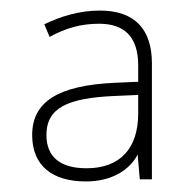

<svg xmlns="http://www.w3.org/2000/svg" viewBox="-20 -742 362 364"><path d="M169 -722C131 -722 95 -711 64 -696L74 -672C105 -689 134 -697 168 -697C215 -697 242 -673 242 -618V-587L197 -585C90 -580 41 -549 41 -486C41 -427 80 -398 143 -398C192 -398 226 -420 241 -449L245 -402H268V-622C268 -686 236 -722 169 -722ZM196 -560 242 -562V-527C242 -462 209 -423 144 -423C95 -423 68 -444 68 -486C68 -538 109 -556 196 -560Z"/></svg>

Font: Noto Sans Syriac Eastern Thin
Style: Regular
Weight: 100
Designer: Patrick Giasson and the Monotype Design Team
Foundry: Monotype Imaging Inc.
Version: Version 3.001